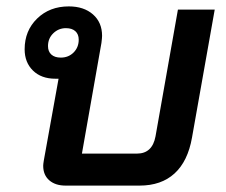

<svg xmlns="http://www.w3.org/2000/svg" viewBox="-20 -580 706 600"><path d="M651 -550 580 -150Q567 -76 525.5 -38Q484 0 416 0H185Q153 0 134 -16.5Q115 -33 115 -62Q115 -67 117 -79L163 -334H153Q109 -334 83 -359.5Q57 -385 57 -426Q57 -484 96 -522Q135 -560 195 -560Q242 -560 270.5 -535Q299 -510 299 -468Q299 -462 297 -446L236 -100H408Q456 -100 466 -154L536 -550ZM226 -456Q226 -473 215.5 -482.5Q205 -492 186 -492Q163 -492 146.5 -476Q130 -460 130 -436Q130 -419 140.5 -409.5Q151 -400 170 -400Q194 -400 210 -416Q226 -432 226 -456Z"/></svg>

Font: Bai Jamjuree SemiBold
Style: Italic
Weight: 600
Italic angle: -10°
Version: Version 1.000; ttfautohint (v1.6)